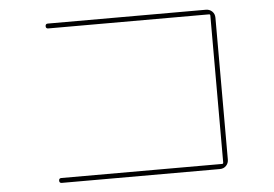

<svg xmlns="http://www.w3.org/2000/svg" viewBox="-48 -744 1095 768"><g transform="rotate(-5 500.0 -360.0)"><path d="M815.4 -59.6Q820.3 -59.6 820.3 -65.4V-655.3Q820.3 -660.2 815.4 -660.2H169.9Q160.2 -660.2 160.2 -669.9Q160.2 -679.7 169.9 -679.7H804.7Q819.3 -679.7 829.6 -669.9Q839.8 -660.2 839.8 -644.5V-75.2Q839.8 -60.5 830.1 -50.3Q820.3 -40 804.7 -40H169.9Q160.2 -40 160.2 -49.8Q160.2 -59.6 169.9 -59.6Z"/></g></svg>

Font: Rounded Mgen+ 1m thin
Style: Regular
Weight: 100
Designer: [Source Han Sans]
Ryoko NISHIZUKA  (kana & ideographs); Paul D. Hunt (Latin, Greek & Cyrillic); Wenlong ZHANG  (bopomofo
Version: Version 1.059.20150602